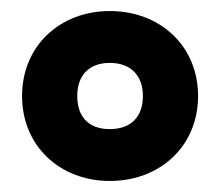

<svg xmlns="http://www.w3.org/2000/svg" viewBox="-20 -744 399 348"><path d="M179 -416C270 -416 339 -479 339 -570C339 -661 270 -724 179 -724C89 -724 20 -661 20 -570C20 -479 89 -416 179 -416ZM179 -510C141 -510 120 -532 120 -570C120 -607 141 -630 179 -630C217 -630 239 -607 239 -570C239 -532 217 -510 179 -510Z"/></svg>

Font: Noto Sans UI Condensed Black
Style: Italic
Weight: 900
Width: 3
Italic angle: -192°
Designer: Monotype Design Team
Foundry: Monotype Imaging Inc.
Version: Version 1.901